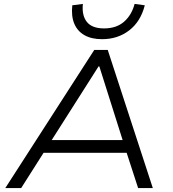

<svg xmlns="http://www.w3.org/2000/svg" viewBox="-20 -960 885 980"><path d="M7 0 461 -705H530L760 0H685L619 -203L657 -180H171L217 -203L88 0ZM483 -621 233 -228 205 -245H642L611 -229L487 -621ZM501 -760Q447 -760 411 -780.5Q375 -801 359 -839.5Q343 -878 349 -933L403 -940Q397 -881 423.5 -848Q450 -815 511 -815Q574 -815 613 -849Q652 -883 667 -940L719 -933Q698 -850 639.5 -805Q581 -760 501 -760Z"/></svg>

Font: Nunito Sans 7pt SemiExpanded Light
Style: Italic
Weight: 300
Width: 6
Italic angle: -9°
Designer: Vernon Adams
Foundry: Vernon Adams
Version: Version 3.101;gftools[0.9.27]